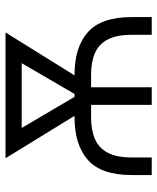

<svg xmlns="http://www.w3.org/2000/svg" viewBox="44 -624 579 708"><g transform="rotate(-90 334.0 -269.5)"><path d="M43 0V-73.7Q43 -186 98.6 -235.4Q154.3 -284.7 256.3 -284.7H413.1Q514.6 -284.7 570.1 -235.4Q625.5 -186 625.5 -73.7V0H560.1V-73.7Q560.1 -129.4 543 -162.1Q525.9 -194.8 493.2 -209.2Q460.4 -223.6 413.1 -223.6H256.3Q209 -223.6 176 -209.5Q143.1 -195.3 125.5 -162.6Q107.9 -129.9 107.9 -73.7V0ZM301.8 0V-275.4H366.7V0ZM297.9 -225.1 105 -539.1H181.6L356.9 -241.2L345.7 -225.1ZM327.6 -225.1 317.9 -243.2 490.2 -539.1H568.8L373.5 -225.1ZM163.1 -479.5V-539.1H520.5V-479.5Z"/></g></svg>

Font: Inter 18pt Light
Style: Regular
Weight: 300
Designer: Rasmus Andersson
Foundry: rsms
Version: Version 4.001;git-66647c0bb